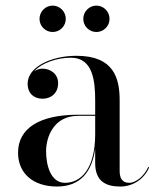

<svg xmlns="http://www.w3.org/2000/svg" viewBox="-20 -672 565 702"><path d="M284.5 -603C284.5 -576.5 306 -555 332.5 -555C359 -555 380.5 -576.5 380.5 -603C380.5 -629.5 359 -651.5 332.5 -651.5C306 -651.5 284.5 -629.5 284.5 -603ZM124.5 -603C124.5 -576.5 146 -555 172.5 -555C199 -555 220.5 -576.5 220.5 -603C220.5 -629.5 199 -651.5 172.5 -651.5C146 -651.5 124.5 -629.5 124.5 -603ZM265.5 -252.5C123.5 -252.5 46 -202.5 46 -113.5C46 -37.5 102 10 188.5 10C273.5 10 316.5 -43.5 328 -128.5V-75.5C328 -5 372.5 10 419.5 10C468 10 507.5 -19 525 -59L522.5 -62.5C507 -27 475.5 -3.5 453 -3.5C424.5 -3.5 417.5 -23.5 417.5 -47.5V-304.5C417.5 -385.5 397 -468 259.5 -468C168.5 -468 81 -428 81 -366C81 -330 105 -311 135.5 -311C163 -311 192.5 -328 192.5 -368C192.5 -402 164 -421 135.5 -421C124.5 -421 114 -417.5 104.5 -411C133 -442.5 188.5 -461 239.5 -461C319.5 -461 328 -376.5 328 -304.5V-252.5ZM217.5 -3.5C165 -3.5 148.5 -68.5 148.5 -118.5C148.5 -173 177.5 -248.5 265.5 -248.5H328V-181C328 -55.5 276.5 -3.5 217.5 -3.5Z"/></svg>

Font: Bodoni* 36pt
Style: Regular
Weight: 400
Version: Version 2.3